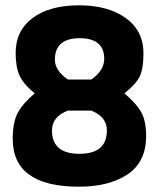

<svg xmlns="http://www.w3.org/2000/svg" viewBox="-20 -692 600 724"><path d="M104 -625Q169 -672 278 -672Q387 -672 454 -624Q521 -576 521 -491Q521 -433 507 -404Q493 -375 449 -340Q493 -303 512 -270Q531 -237 531 -179Q531 -81 461 -34.5Q391 12 278 12Q28 12 28 -168Q28 -232 47.5 -267.5Q67 -303 111 -340Q69 -374 54 -406.5Q39 -439 39 -492Q39 -577 104 -625ZM176 -200Q176 -112 279.5 -112Q383 -112 383 -200Q383 -252 324 -275H236Q176 -252 176 -200ZM280 -548Q235 -548 211 -528Q187 -508 187 -467Q187 -426 236 -392H324Q373 -426 373 -470Q373 -548 280 -548Z"/></svg>

Font: Titillium Web[RUS by Daymarius]
Style: Bold
Weight: 700
Designer: Cyrillization by Daymarius
Foundry: Cyrillization by Daymarius
Version: Version 1.002 September 11, 2018